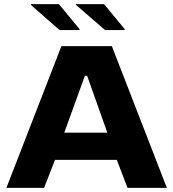

<svg xmlns="http://www.w3.org/2000/svg" viewBox="-20 -912 840 932"><path d="M11 0 278 -688H523L790 0H599L547 -136H247L194 0ZM292 -268H501L403 -544H392ZM585 -766H490L349 -888V-892H485L585 -771ZM366 -766H269L130 -888V-892H266L366 -771Z"/></svg>

Font: Saira Expanded
Style: Bold
Weight: 700
Width: 7
Designer: Hector Gatti with collaboration of the Omnibus-Type team
Foundry: Omnibus-Type
Version: Version 1.100; ttfautohint (v1.8.3)